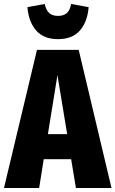

<svg xmlns="http://www.w3.org/2000/svg" viewBox="-35 -946 581 966"><path d="M323 -145H185L162 0H-15L151 -695H361L526 0H347ZM303 -271 254 -568 206 -271ZM103 -910 190 -926Q197 -894 213 -880Q229 -866 257 -866Q285 -866 301 -880Q317 -894 323 -926L411 -910Q405 -836 367 -792.5Q329 -749 257 -749Q185 -749 147 -792.5Q109 -836 103 -910Z"/></svg>

Font: Fira Sans Compressed ExtraBold
Style: Regular
Weight: 800
Width: 1
Designer: bBox Type GmbH & Carrois Corporate GbR & Edenspiekermann AG
Foundry: bBox Type GmbH & Carrois Corporate GbR & Edenspiekermann AG
Version: Version 4.301